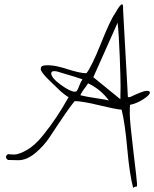

<svg xmlns="http://www.w3.org/2000/svg" viewBox="-20 -774 719 895"><path d="M617.2 95.7Q607.4 95.7 600.6 101.6Q584 39.1 573.2 -81.1Q562.5 -201.2 546.9 -262.7Q519.5 -264.6 440.9 -283.7Q362.3 -302.7 328.1 -302.7Q303.7 -275.4 210.9 -133.8Q183.6 -92.8 144 -60.1Q104.5 -27.3 66.4 -27.3Q65.4 -27.3 64.5 -27.3L17.6 -28.3Q7.8 -34.2 7.8 -42Q7.8 -49.8 17.6 -55.7Q27.3 -53.7 47.4 -53.7Q67.4 -53.7 105 -74.7Q142.6 -95.7 181.6 -144.5Q245.1 -222.7 299.8 -321.3Q295.9 -322.3 281.2 -333.5Q266.6 -344.7 263.2 -348.1Q259.8 -351.6 242.2 -368.2Q224.6 -384.8 210.9 -398.4Q173.8 -433.6 169.9 -451.2Q169.9 -463.9 178.2 -466.8Q186.5 -469.7 196.3 -469.7H208Q238.3 -469.7 295.9 -451.2Q353.5 -432.6 382.8 -432.6Q406.2 -460.9 450.7 -571.8Q495.1 -682.6 516.6 -711.9Q540 -753.9 548.8 -753.9Q553.7 -753.9 553.7 -740.2V-729.5L576.2 -321.3H585.9Q647.5 -350.6 663.1 -350.6Q678.7 -350.6 678.7 -342.8Q678.7 -331.1 647.5 -311Q616.2 -291 585.9 -285.2Q585 -275.4 585 -241.7Q585 -208 601.6 -70.3Q618.2 67.4 618.7 81.5Q619.1 95.7 617.2 95.7ZM354.5 -330.1Q380.9 -323.2 427.7 -316.4Q474.6 -309.6 487.3 -305.7Q450.2 -357.4 390.6 -385.7Q389.6 -383.8 380.9 -371.1Q362.3 -347.7 354.5 -330.1ZM415 -414.1 541 -311.5Q542 -331.1 542 -371.6Q542 -412.1 538.1 -512.7Q534.2 -613.3 528.3 -668ZM244.1 -441.4Q238.3 -442.4 233.4 -442.4Q218.8 -442.4 218.8 -432.6Q218.8 -411.1 263.2 -378.9Q307.6 -346.7 328.1 -346.7Q333 -346.7 336.9 -348.6Q342.8 -355.5 348.6 -372.1Q354.5 -388.7 364.3 -404.3Q356.4 -408.2 244.1 -441.4Z"/></svg>

Font: Dawning of a New Day
Style: Regular
Weight: 400
Designer: Kimberly Geswein
Foundry: Kimberly Geswein
Version: Version 1.002 2010